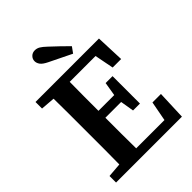

<svg xmlns="http://www.w3.org/2000/svg" viewBox="-248 -999 1119 1119"><g transform="rotate(-45 311.0 -440.0)"><path d="M417 -744 391 -708Q322 -741 254 -775Q223 -790 212 -805Q201 -820 201 -836Q201 -854 214 -867Q227 -880 247 -880Q264 -880 279 -871Q294 -862 315 -842Q341 -818 366.5 -793.5Q392 -769 417 -744ZM37 -610V-664H560L567 -488H497L474 -606H261Q260 -545 260 -483.5Q260 -422 260 -368H390L404 -453H461V-227H404L390 -311H260Q260 -242 260 -180Q260 -118 261 -58H494L517 -180H587L580 0H37V-54L125 -61Q126 -122 126 -184Q126 -246 126 -308V-356Q126 -418 126 -480Q126 -542 125 -603Z"/></g></svg>

Font: Source Serif 4 SmText Semibold
Style: Regular
Weight: 600
Designer: Frank Grießhammer
Foundry: Adobe
Version: Version 4.005;hotconv 1.1.0;makeotfexe 2.6.0